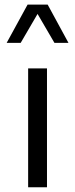

<svg xmlns="http://www.w3.org/2000/svg" viewBox="-20 -796 319 816"><path d="M182.6 -776.4H97.2L8.3 -613.8H67.9L139.6 -736.8L211.4 -613.8H271ZM99.6 0H179.7V-505.4H99.6Z"/></svg>

Font: Estedad Regular
Style: Regular
Weight: 400
Designer: Amin Abedi
Version: Version 7.3